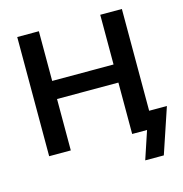

<svg xmlns="http://www.w3.org/2000/svg" viewBox="-123 -818 1048 1097"><g transform="rotate(-15 400.5 -270.0)"><path d="M77 0V-705H205V-411H568V-705H696V-103H801L711 165H601L656 0H568V-304H205V0Z"/></g></svg>

Font: Nunito Sans
Style: Bold
Weight: 700
Designer: Vernon Adams
Foundry: Vernon Adams
Version: Version 3.101; ttfautohint (v1.8.4.7-5d5b);gftools[0.9.27]